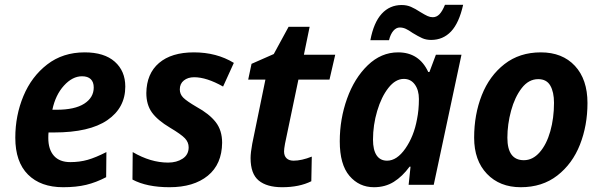

<svg xmlns="http://www.w3.org/2000/svg" viewBox="-20 -773 2515 803"><path d="M44 -197Q44 -290 78 -371.5Q112 -453 177.5 -503.5Q243 -554 334 -554Q416 -554 460 -515Q504 -476 504 -411Q504 -322 429 -270.5Q354 -219 206 -219H183Q182 -211 182 -196Q182 -148 205.5 -121.5Q229 -95 274 -95Q313 -95 346.5 -104.5Q380 -114 425 -137L424 -32Q382 -10 340.5 0Q299 10 244 10Q150 10 97 -43Q44 -96 44 -197ZM217 -314Q293 -314 332.5 -339.5Q372 -365 372 -407Q372 -430 359.5 -442Q347 -454 323 -454Q283 -454 247.5 -415Q212 -376 199 -314Z M534 -22 535 -137Q610 -93 683 -93Q719 -93 744 -109.5Q769 -126 769 -157Q769 -178 753.5 -194.5Q738 -211 691 -239Q639 -270 615.5 -302.5Q592 -335 592 -384Q593 -465 645 -509.5Q697 -554 791 -554Q886 -554 958 -510L913 -411Q844 -450 792 -450Q766 -450 749 -436.5Q732 -423 732 -399Q732 -379 746.5 -364.5Q761 -350 802 -326Q855 -297 882 -262.5Q909 -228 909 -176Q908 -86 849 -38Q790 10 689 10Q594 10 534 -22Z M1028 -112Q1028 -134 1035 -172L1090 -440H1018L1032 -506L1125 -547L1187 -661H1275L1251 -544H1382L1358 -440H1228L1172 -172Q1168 -150 1168 -140Q1168 -121 1178.5 -111Q1189 -101 1208 -101Q1241 -101 1284 -118L1282 -15Q1232 10 1160 10Q1096 10 1062 -18Q1028 -46 1028 -112Z M1401 -182Q1401 -275 1431.5 -360.5Q1462 -446 1518 -500Q1574 -554 1645 -554Q1733 -554 1771 -472H1776L1803 -544H1910L1794 0H1689L1697 -76H1693Q1663 -35 1627 -12.5Q1591 10 1544 10Q1482 10 1441.5 -37.5Q1401 -85 1401 -182ZM1724 -274Q1732 -313 1732 -359Q1732 -396 1715 -419.5Q1698 -443 1669 -443Q1634 -443 1604.5 -405.5Q1575 -368 1557.5 -309Q1540 -250 1540 -189Q1540 -146 1555 -123.5Q1570 -101 1599 -101Q1640 -101 1675.5 -152Q1711 -203 1724 -274ZM1660 -752Q1681 -752 1698.5 -744.5Q1716 -737 1739 -722Q1757 -711 1768 -706Q1779 -701 1790 -701Q1806 -701 1818 -713.5Q1830 -726 1841 -753H1917Q1900 -677 1866.5 -641.5Q1833 -606 1783 -606Q1762 -606 1745.5 -613.5Q1729 -621 1706 -635Q1689 -647 1677 -652.5Q1665 -658 1652 -658Q1637 -658 1625 -644Q1613 -630 1607 -605H1529Q1543 -679 1576.5 -715.5Q1610 -752 1660 -752Z M1963 -197Q1963 -294 1995 -375Q2027 -456 2090 -505Q2153 -554 2242 -554Q2332 -554 2384.5 -497.5Q2437 -441 2437 -342Q2437 -248 2405.5 -168Q2374 -88 2311 -39Q2248 10 2158 10Q2070 10 2016.5 -46Q1963 -102 1963 -197ZM2297 -343Q2297 -388 2281.5 -415Q2266 -442 2231 -442Q2191 -442 2162 -404.5Q2133 -367 2117.5 -310Q2102 -253 2102 -197Q2102 -103 2171 -103Q2208 -103 2237 -136Q2266 -169 2281.5 -224Q2297 -279 2297 -343Z"/></svg>

Font: Noto Sans Display
Style: Bold Italic
Weight: 700
Italic angle: -12°
Designer: Monotype Design team
Foundry: Monotype Imaging Inc.
Version: Version 1.000